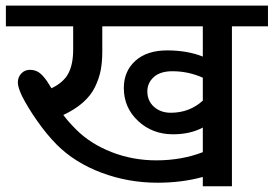

<svg xmlns="http://www.w3.org/2000/svg" viewBox="-35 -646 949 666"><path d="M507.3 -89.8Q595.2 -89.8 668.5 -118.2V-203.6Q625 -180.2 564.9 -180.2Q493.7 -180.2 444.1 -226.3Q394.5 -272.5 394.5 -340.8Q394.5 -398.9 434.6 -435.1Q474.6 -471.2 544.9 -471.2Q614.7 -471.2 668.5 -449.7V-554.7H319.8V-466.8Q319.8 -430.7 314.2 -401.9Q308.6 -373 294.4 -344Q280.3 -314.9 252.7 -290.5Q225.1 -266.1 184.6 -247.1Q202.6 -223.1 229 -196.8Q278.8 -147 352.1 -118.4Q425.3 -89.8 507.3 -89.8ZM668.5 0V-32.2Q596.2 -12.2 511.2 -12.2Q409.7 -12.2 317.1 -46.9Q224.6 -81.5 161.6 -144.5Q126.5 -180.2 94 -226.6Q61.5 -272.9 41.5 -312.5Q26.9 -343.3 26.9 -359.9Q26.9 -378.4 38.8 -391.1Q50.8 -403.8 68.8 -403.8Q86.4 -403.8 99.6 -395Q112.8 -386.2 127.9 -364.7L143.6 -339.8Q185.5 -359.9 202.1 -391.4Q218.8 -422.9 218.8 -474.1V-554.7H-14.6V-626.5H894.5V-554.7H769.5V0ZM557.6 -254.9Q622.1 -254.9 668.5 -296.9V-376.5Q618.2 -398.9 563 -398.9Q521 -398.9 498.5 -378.7Q476.1 -358.4 476.1 -329.1Q476.1 -296.4 499 -275.6Q522 -254.9 557.6 -254.9Z"/></svg>

Font: Khula Semibold
Style: Regular
Weight: 600
Designer: Erin McLaughlin, Steve Matteson
Version: Version 1.000;PS 1.0;hotconv 1.0.72;makeotf.lib2.5.5900